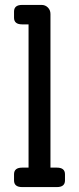

<svg xmlns="http://www.w3.org/2000/svg" viewBox="-20 -760 321 780"><path d="M70 0Q37 0 37 -27V-52Q37 -79 70 -79H96V-661H70Q37 -661 37 -688V-713Q37 -740 70 -740H149Q164 -740 174.5 -729.5Q185 -719 185 -703V-79H211Q244 -79 244 -52V-27Q244 0 211 0Z"/></svg>

Font: Solway
Style: Regular
Weight: 400
Designer: Mariya V. Pigoulevskaya
Foundry: The Northern Block Ltd.
Version: Version 1.000;hotconv 1.0.109;makeotfexe 2.5.65596